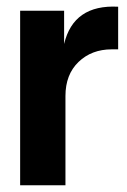

<svg xmlns="http://www.w3.org/2000/svg" viewBox="-20 -552 377 572"><path d="M40 0V-520H171V-421Q199 -539 332 -532V-405H313Q253 -405 214 -367.5Q175 -330 175 -266V0Z"/></svg>

Font: Cal Sans
Style: Regular
Weight: 400
Designer: Designer Mark Davis DBA MarkFonts
Foundry: Designer Mark Davis DBA MarkFonts
Version: Version 1.000